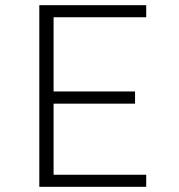

<svg xmlns="http://www.w3.org/2000/svg" viewBox="-20 -720 690 740"><path d="M131.5 0V-700H543.5V-653.5H186.5V-367.5H500.5V-320.5H186.5V-46.5H543.5V0Z"/></svg>

Font: Trispace Thin ExtraLight
Style: Regular
Weight: 250
Version: Version 1.210